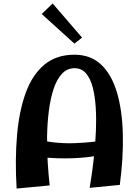

<svg xmlns="http://www.w3.org/2000/svg" viewBox="-20 -1082 801 1109"><path d="M498 3Q503 -27 510.5 -78.5Q518 -130 524.5 -194.5Q531 -259 534 -327.5Q537 -396 533 -460.5Q529 -525 516 -576Q503 -627 477.5 -657.5Q452 -688 411 -688Q367 -688 337 -655Q307 -622 289 -566.5Q271 -511 262 -440.5Q253 -370 252 -294Q251 -218 255.5 -145Q260 -72 267 -11L76 7Q66 -161 78.5 -302.5Q91 -444 129.5 -548Q168 -652 237 -709Q306 -766 410 -766Q504 -766 564.5 -708.5Q625 -651 655.5 -548Q686 -445 689.5 -308.5Q693 -172 672 -14ZM134 -181 170 -284Q231 -266 291.5 -259.5Q352 -253 409 -255Q466 -257 518.5 -263Q571 -269 617 -276L626 -204Q558 -182 477.5 -173.5Q397 -165 310.5 -168Q224 -171 134 -181ZM410 -830 221 -1001 284 -1062 454 -865Z"/></svg>

Font: Marhey Medium
Style: Regular
Weight: 500
Designer: Nur Syamsi & Bustanul Arifin
Foundry: Namelatype
Version: Version 1.000